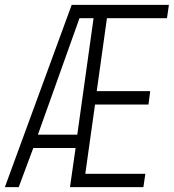

<svg xmlns="http://www.w3.org/2000/svg" viewBox="-27 -770 715 790"><path d="M-7 0 268 -750H668L660 -695H413L371 -395H591L584 -340H364L324 -55H571L563 0H261L284 -161H110L50 0ZM129 -216H291L358 -695H300Z"/></svg>

Font: Mohave Light Light
Style: Italic
Weight: 300
Italic angle: -8°
Version: Version 2.003